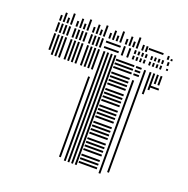

<svg xmlns="http://www.w3.org/2000/svg" viewBox="-109 -688 776 791"><g transform="rotate(20 279.5 -292.0)"><path d="M44 -408H36V-480H44ZM60 -392H52V-480H60ZM76 -392H68V-480H76ZM92 -392H84V-480H92ZM116 -392H108V-480H116ZM132 -392H124V-480H132ZM148 -392H140V-480H148ZM164 -392H156V-480H164ZM188 -392H180V-480H188ZM204 -392H196V-480H204ZM220 -392H212V-480H220ZM236 -8H228V-360H236ZM236 -392H228V-480H236ZM260 0H252V-480H260ZM276 0H268V-480H276ZM292 0H284V-480H292ZM308 0H300V-480H308ZM392 -12H312V-20H392ZM392 -28H312V-36H392ZM392 -44H312V-52H392ZM392 -68H312V-76H392ZM392 -84H312V-92H392ZM392 -100H312V-108H392ZM392 -116H312V-124H392ZM392 -140H312V-148H392ZM392 -156H312V-164H392ZM392 -172H312V-180H392ZM392 -188H312V-196H392ZM392 -212H312V-220H392ZM392 -228H312V-236H392ZM392 -244H312V-252H392ZM392 -260H312V-268H392ZM392 -284H312V-292H392ZM392 -300H312V-308H392ZM392 -316H312V-324H392ZM392 -332H312V-340H392ZM392 -356H312V-364H392ZM392 -372H312V-380H392ZM392 -388H312V-396H392ZM392 -404H312V-412H392ZM392 -428H312V-436H392ZM392 -444H312V-452H392ZM392 -460H312V-468H392ZM412 0H404V-408H412ZM424 -428H400V-436H424ZM424 -444H400V-452H424ZM424 -460H400V-468H424ZM444 -16H436V-424H444ZM468 -368H460V-424H468ZM484 -392H476V-424H484ZM520 -404H480V-412H520ZM444 -424H436V-464H444ZM468 -424H460V-464H468ZM484 -424H476V-464H484ZM500 -424H492V-464H500ZM516 -424H508V-464H516ZM44 -488H36V-528H44ZM60 -488H52V-528H60ZM76 -488H68V-528H76ZM92 -488H84V-528H92ZM116 -488H108V-528H116ZM132 -488H124V-528H132ZM148 -488H140V-528H148ZM164 -488H156V-528H164ZM188 -488H180V-528H188ZM204 -488H196V-528H204ZM220 -488H212V-528H220ZM236 -488H228V-528H236ZM312 -492H248V-500H312ZM312 -516H248V-524H312ZM332 -488H324V-528H332ZM356 -488H348V-528H356ZM380 -488H372V-504H380ZM396 -488H388V-504H396ZM412 -488H404V-504H412ZM428 -488H420V-504H428ZM452 -488H444V-504H452ZM468 -488H460V-504H468ZM484 -488H476V-504H484ZM500 -488H492V-504H500ZM528 -492H520V-500H528ZM380 -512H372V-528H380ZM396 -512H388V-528H396ZM412 -512H404V-528H412ZM428 -512H420V-528H428ZM452 -512H444V-528H452ZM468 -512H460V-528H468ZM484 -512H476V-528H484ZM500 -512H492V-528H500ZM524 -512H516V-528H524ZM44 -536H36V-560H44ZM60 -536H52V-560H60ZM76 -536H68V-560H76ZM92 -536H84V-560H92ZM116 -536H108V-560H116ZM132 -536H124V-560H132ZM148 -536H140V-560H148ZM164 -536H156V-560H164ZM188 -536H180V-560H188ZM204 -536H196V-560H204ZM220 -536H212V-560H220ZM236 -536H228V-560H236ZM260 -536H252V-560H260ZM276 -536H268V-560H276ZM292 -536H284V-560H292ZM308 -536H300V-560H308ZM332 -536H324V-560H332ZM348 -536H340V-560H348ZM364 -536H356V-560H364ZM380 -536H372V-560H380ZM404 -536H396V-560H404ZM420 -536H412V-560H420ZM488 -548H424V-556H488ZM516 -536H508V-552H516ZM532 -536H524V-544H532ZM60 -560H52V-576H60ZM92 -560H84V-584H92ZM132 -560H124V-576H132ZM164 -560H156V-584H164ZM204 -560H196V-576H204ZM236 -560H228V-584H236ZM276 -560H268V-576H276ZM308 -560H300V-584H308ZM348 -560H340V-576H348ZM380 -560H372V-584H380Z"/></g></svg>

Font: Rubik Lines
Style: Regular
Weight: 400
Designer: Hubert and Fischer, NaN
Foundry: Hubert and Fischer, NaN
Version: Version 2.201